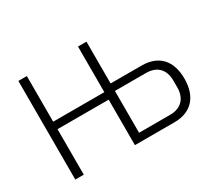

<svg xmlns="http://www.w3.org/2000/svg" viewBox="-132 -938 1301 1177"><g transform="rotate(-30 518.0 -349.0)"><path d="M99 -698H159V-375H521V-698H581V-402H801C922 -402 988 -328 988 -201C988 -76 922 0 801 0H521V-322H159V0H99ZM801 -53C881 -53 923 -102 923 -177V-225C923 -301 881 -349 801 -349H581V-53Z"/></g></svg>

Font: Plexus Sans Light
Style: Regular
Weight: 300
Version: Version 2.001;PS 002.001;hotconv 1.0.70;makeotf.lib2.5.58329